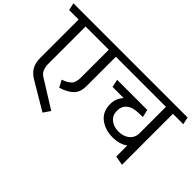

<svg xmlns="http://www.w3.org/2000/svg" viewBox="-137 -1085 1673 1673"><g transform="rotate(45 700.0 -248.0)"><path d="M493 -270V-612H207V-146Q207 -118 217.5 -89.5Q228 -61 256 -42L516 120L472 184L219 34Q172 7 146.5 -33.5Q121 -74 121 -140V-612H4L-11 -680H688L702 -612H580V-248Q580 -179 542.5 -139Q505 -99 422 -72L387 -137Q444 -157 468.5 -183.5Q493 -210 493 -270Z M1197 0V-136Q1171 -116 1134.5 -105.5Q1098 -95 1057 -95Q964 -95 900 -144Q836 -193 836 -287Q836 -324 849 -354Q862 -384 883 -406H745L730 -478H1101L1118 -407L1071 -406Q994 -405 956.5 -373Q919 -341 919 -287Q919 -231 958 -199Q997 -167 1057 -167Q1113 -167 1151.5 -195Q1190 -223 1197 -272V-612H695L680 -680H1396L1411 -612H1283V16Z"/></g></svg>

Font: Palanquin
Style: Regular
Weight: 400
Designer: Pria Ravichandran
Version: Version 1.0.4